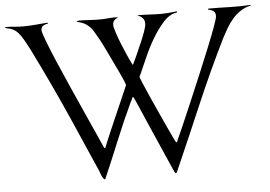

<svg xmlns="http://www.w3.org/2000/svg" viewBox="-50 -771 1179 839"><g transform="rotate(-5 539.0 -352.0)"><path d="M80 -697Q106 -697 133 -699.5Q160 -702 186 -704L189 -702L188 -700Q176 -698 167 -692.5Q158 -687 158 -673Q158 -664 173 -624.5Q188 -585 211.5 -530Q235 -475 263 -412Q291 -349 316.5 -292.5Q342 -236 361 -193.5Q380 -151 386 -137H391Q392 -140 399.5 -158.5Q407 -177 418.5 -203.5Q430 -230 443.5 -261Q457 -292 469.5 -320.5Q482 -349 491.5 -371Q501 -393 505 -402Q505 -405 499 -420Q493 -435 483 -456Q473 -477 461.5 -501Q450 -525 439.5 -547Q429 -569 420.5 -586Q412 -603 408 -610Q397 -630 385.5 -649Q374 -668 355 -681Q346 -687 336 -690.5Q326 -694 315 -697V-699Q318 -701 326 -701Q348 -701 370 -699.5Q392 -698 414 -698Q434 -698 453.5 -700Q473 -702 493 -701L494 -700L493 -698Q472 -690 472 -669Q472 -659 480.5 -633.5Q489 -608 500.5 -579.5Q512 -551 523.5 -525.5Q535 -500 541 -489H542L544 -490Q550 -502 561 -526.5Q572 -551 583.5 -577.5Q595 -604 603.5 -627.5Q612 -651 612 -662Q612 -675 607.5 -682Q603 -689 597.5 -693Q592 -697 587 -698.5Q582 -700 581 -701L584 -702Q609 -702 634 -700.5Q659 -699 684 -699Q701 -699 718.5 -700.5Q736 -702 753 -704L755 -702V-701L754 -699Q722 -695 694.5 -664.5Q667 -634 643.5 -594Q620 -554 602 -512Q584 -470 572 -444Q570 -441 568.5 -438Q567 -435 567 -432Q567 -430 576.5 -407Q586 -384 600.5 -351.5Q615 -319 632 -281.5Q649 -244 664 -211.5Q679 -179 689.5 -157Q700 -135 701 -134L705 -135Q715 -157 735 -202.5Q755 -248 779 -304.5Q803 -361 828.5 -421.5Q854 -482 875 -534Q896 -586 909.5 -623Q923 -660 923 -669Q923 -684 914.5 -690.5Q906 -697 892 -699Q891 -699 891 -702L893 -704Q939 -704 984.5 -702.5Q1030 -701 1076 -704Q1078 -704 1078 -702V-701Q1053 -696 1033.5 -683Q1014 -670 998 -652Q982 -634 969.5 -612.5Q957 -591 946 -570Q877 -430 816 -287Q755 -144 692 -1Q691 -1 690 -0.5Q689 0 687 0Q685 -1 674.5 -24.5Q664 -48 648.5 -83.5Q633 -119 614.5 -161Q596 -203 579.5 -241Q563 -279 550.5 -308Q538 -337 533 -346Q532 -348 530 -348Q529 -348 525 -338.5Q521 -329 519 -327Q481 -246 447.5 -164Q414 -82 379 -1L378 0Q374 0 370 -6Q366 -12 362.5 -20Q359 -28 356.5 -36Q354 -44 352 -47L249 -282Q215 -359 179.5 -434.5Q144 -510 107 -585Q98 -603 88.5 -620.5Q79 -638 68 -655Q56 -672 46 -679.5Q36 -687 27.5 -690Q19 -693 12 -694Q5 -695 0 -699V-700L1 -701Q21 -701 40.5 -699Q60 -697 80 -697Z"/></g></svg>

Font: Cane Nero
Style: Regular
Weight: 400
Version: Version 1.000